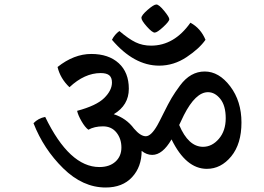

<svg xmlns="http://www.w3.org/2000/svg" viewBox="-20 -836 1176 854"><path d="M609 -756.5Q609 -768 636.5 -792Q664 -816 675.5 -816Q687 -816 710 -788Q733 -760 733 -750.5Q733 -741 706 -716Q679 -691 668 -691Q657 -691 633 -718Q609 -745 609 -756.5ZM688 -544Q576 -544 478 -659Q490 -683 511 -698Q552 -663 583 -648Q614 -633 652 -633Q755 -633 827 -735Q873 -710 894 -659Q867 -620 810 -582Q753 -544 688 -544ZM905 -426Q850 -426 798 -324Q791 -309 777 -280Q818 -183 883 -183Q923 -183 953.5 -218.5Q984 -254 984 -310Q984 -366 960 -396Q936 -426 905 -426ZM236 -538Q309 -596 386 -596Q463 -596 508 -555Q553 -514 553 -441Q553 -368 486 -328Q542 -310 576 -264Q605 -230 628.5 -230Q652 -230 680 -279Q688 -293 708.5 -334.5Q729 -376 743.5 -400.5Q758 -425 781 -456Q827 -518 890.5 -518Q954 -518 1004 -452Q1054 -386 1054 -291Q1054 -196 1008.5 -140.5Q963 -85 900 -85Q807 -85 743 -216Q703 -147 657 -147Q632 -147 610 -165Q610 -94 567.5 -48Q525 -2 450 -2Q348 -2 261 -87.5Q174 -173 129 -288Q150 -310 181 -316Q289 -93 422 -93Q467 -93 493.5 -117Q520 -141 520 -180Q520 -219 498 -246.5Q476 -274 438 -274Q400 -274 373 -259Q358 -270 342.5 -297Q327 -324 323 -343Q409 -366 443.5 -400Q478 -434 478 -469Q478 -491 466 -501Q454 -511 428 -511Q356 -511 289 -448Q248 -487 236 -538Z"/></svg>

Font: Karma SemiBold
Style: Regular
Weight: 600
Designer: Joana Correia
Foundry: Indian Type Foundry
Version: Version 1.202;PS 1.0;hotconv 1.0.78;makeotf.lib2.5.61930; tt